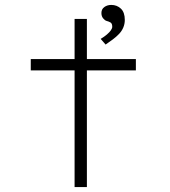

<svg xmlns="http://www.w3.org/2000/svg" viewBox="-20 -760 691 780"><path d="M283 0V-683H333V0ZM105 -474V-520H532V-474ZM409 -579 389 -602Q404 -611 414.5 -620Q425 -629 430.5 -637Q436 -645 436 -651Q436 -665 428.5 -669Q421 -673 413 -675Q406 -677 399 -685.5Q392 -694 392 -707Q392 -723 404 -731.5Q416 -740 432 -740Q455 -740 471 -725Q487 -710 487 -679Q487 -663 481 -648.5Q475 -634 463.5 -622Q452 -610 438.5 -600Q425 -590 409 -579Z"/></svg>

Font: Lexend Tera ExtraLight
Style: Regular
Weight: 250
Designer: Bonnie Shaver-Troup, Thomas Jockin
Foundry: Lexend
Version: Version 1.007